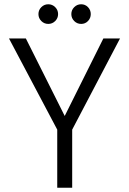

<svg xmlns="http://www.w3.org/2000/svg" viewBox="-20 -879 604 899"><path d="M542 -699 318 -272V0H248V-272L22 -699H101L283 -336L464 -699ZM160 -813Q160 -832 173.5 -845.5Q187 -859 206 -859Q225 -859 238.5 -845.5Q252 -832 252 -813Q252 -794 238.5 -780.5Q225 -767 206 -767Q187 -767 173.5 -780.5Q160 -794 160 -813ZM314 -813Q314 -832 327.5 -845.5Q341 -859 360 -859Q379 -859 392 -845.5Q405 -832 405 -813Q405 -794 392 -780.5Q379 -767 360 -767Q341 -767 327.5 -780.5Q314 -794 314 -813Z"/></svg>

Font: Poppins-tnum Light
Style: Regular
Weight: 300
Designer: Ninad Kale (Devanagari), Jonny Pinhorn (Latin)
Foundry: Indian Type Foundry
Version: Version 4.004